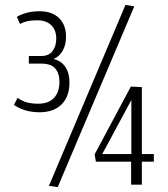

<svg xmlns="http://www.w3.org/2000/svg" viewBox="-20 -755 688 785"><path d="M37 -326 52 -355Q70 -342 89.5 -336.5Q109 -331 137 -331Q178 -331 200.5 -354.5Q223 -378 223 -420Q223 -455 206 -475Q189 -495 147 -495H98V-526H148Q180 -526 195 -546.5Q210 -567 210 -597Q210 -632 189.5 -652Q169 -672 133 -672Q107 -672 90.5 -668Q74 -664 62 -657L49 -686Q65 -696 88.5 -702.5Q112 -709 142 -709Q193 -709 221.5 -681Q250 -653 250 -605Q250 -572 236.5 -548Q223 -524 199 -514Q231 -506 247.5 -481Q264 -456 264 -418Q264 -360 231.5 -328Q199 -296 142 -296Q81 -296 37 -326ZM216 10 180 5 493 -735 529 -729ZM372 -94 367 -124 515 -401 560 -399V-125H609V-94H560V0H516V-94ZM398 -125H517V-346Z"/></svg>

Font: Georama SemiCondensed Light
Style: Regular
Weight: 300
Width: 4
Designer: Jean-Baptiste Levee
Foundry: Production Type
Version: Version 1.000